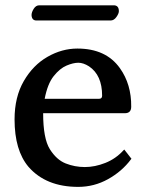

<svg xmlns="http://www.w3.org/2000/svg" viewBox="-20 -690 560 728"><path d="M35.2 -237.3Q35.2 -322.3 70.3 -382.8Q105.5 -443.4 160.2 -474.6Q214.8 -505.9 273.4 -505.9Q381.8 -505.9 434.6 -431.6Q478.5 -370.1 477.5 -285.2Q477.5 -260.7 453.1 -260.7H143.6Q143.6 -165 168.9 -124.5Q194.3 -84 229 -70.3Q263.7 -56.6 301.8 -56.6Q339.8 -56.6 379.4 -72.3Q418.9 -87.9 448.2 -120.1L451.2 -123L478.5 -87.9L476.6 -85.9Q442.4 -40 389.6 -10.7Q336.9 18.6 276.4 18.6Q154.3 18.6 87.9 -57.6Q35.2 -120.1 35.2 -237.3ZM99.6 -632.8Q99.6 -643.6 107.9 -656.7Q116.2 -669.9 128.9 -669.9H411.1Q430.7 -669.9 430.7 -647.5Q430.7 -638.7 421.4 -625.5Q412.1 -612.3 399.4 -612.3H118.2Q100.6 -612.3 99.6 -632.8ZM149.4 -315.4H355.5Q367.2 -315.4 367.2 -327.1Q367.2 -405.3 317.4 -438.5Q295.9 -452.1 276.9 -452.1Q257.8 -452.1 232.4 -441.4Q207 -430.7 183.6 -401.4Q160.2 -372.1 149.4 -315.4Z"/></svg>

Font: GenEi LateMin P v2
Style: Medium
Weight: 500
Designer: o_tamon (Modified)
Foundry: o_tamon / Adobe Systems Incorporated / FONT 910 / Philipp H. Poll
Version: Version 2.1;Original Version 1.004